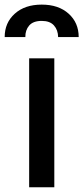

<svg xmlns="http://www.w3.org/2000/svg" viewBox="-52 -792 353 812"><path d="M-32.2 -635.3Q-32.2 -695.8 10.5 -734.1Q53.2 -772.5 124.5 -772.5Q195.8 -772.5 238.3 -734.1Q280.8 -695.8 280.8 -635.3H193.8Q193.4 -665 176.3 -684.3Q159.2 -703.6 124.5 -703.6Q88.4 -703.6 71.5 -684.1Q54.7 -664.6 55.2 -635.3ZM71.3 0V-545.4H177.7V0Z"/></svg>

Font: Interop Med
Style: Regular
Weight: 500
Designer: Rasmus Andersson, Google, Jang Haemin
Foundry: jhaemin
Version: Version 1.007